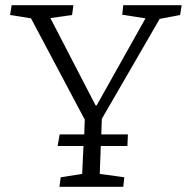

<svg xmlns="http://www.w3.org/2000/svg" viewBox="-20 -723 723 743"><path d="M25 -703H264L259 -665L175 -653L350 -315H354L543 -652L453 -666L457 -703H683L677 -665L598 -650L374 -263L372 -203H475L473 -158H370L366 -50L461 -37L457 0H210L215 -37L298 -50L303 -158H203L211 -203H306L308 -260L100 -652L19 -665Z"/></svg>

Font: Literata 18pt Light
Style: Italic
Weight: 300
Italic angle: -2°
Designer: Latin by Veronika Burian and Jose Scaglione. Greek by Irene Vlachou. Cyrillic by Vera Evstafieva
Foundry: TypeTogether
Version: Version 3.103;gftools[0.9.29]